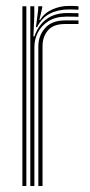

<svg xmlns="http://www.w3.org/2000/svg" viewBox="-20 -621 302 641"><path d="M81.2 0V-600H94.5V-568L91.5 -499.5H95Q107.8 -537 135.2 -557.2Q162.8 -577.5 204.2 -577.5Q214.5 -577.5 225 -577.2Q235.5 -577 242 -576.8V-564.8Q235 -565.2 223.9 -565.4Q212.8 -565.5 202 -565.5Q165.5 -565.5 141.6 -550.2Q117.8 -535 106.2 -511.9Q94.8 -488.8 94.8 -464.8V0ZM54.8 0V-600H68V0ZM108 0V-466Q108 -501.8 130.5 -527.2Q153 -552.8 197 -552.8Q208.5 -552.8 220 -552.8Q231.5 -552.8 242 -552.8V-540.8Q231.5 -540.8 219.9 -540.8Q208.2 -540.8 197 -540.8Q158 -540.8 140 -519.5Q122 -498.2 122 -466.8V0ZM100 -530.5 107.5 -588.2V-600H121V-595.5L111.5 -554.2H114Q127.5 -577.2 154 -589.2Q180.5 -601.2 209.2 -601.2Q216.2 -601.2 224.2 -601.1Q232.2 -601 242 -600.2V-588.5Q233.5 -589 225.6 -589.2Q217.8 -589.5 210 -589.5Q174 -589.5 146.8 -575.6Q119.5 -561.8 104 -530.5Z"/></svg>

Font: Big Shoulders Inline Display Thin
Style: Regular
Weight: 400
Version: Version 2.002